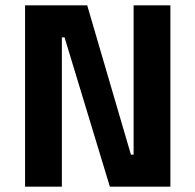

<svg xmlns="http://www.w3.org/2000/svg" viewBox="-20 -700 733 720"><path d="M74 0V-680H307L471 -120H481V-680H619V0H392L222 -560H212V0Z"/></svg>

Font: Titillium-CLs Web
Style: CLs-Bold
Weight: 700
Version: Version 1.002;PS 57.000;hotconv 1.0.70;makeotf.lib2.5.55311